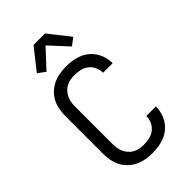

<svg xmlns="http://www.w3.org/2000/svg" viewBox="-289 -1073 1177 1177"><g transform="rotate(-45 300.0 -484.5)"><path d="M297 8Q269 8 240 3Q211 -2 185 -14.5Q159 -27 138 -47Q117 -67 103.5 -93Q90 -119 85 -147.5Q80 -176 80 -205V-530Q80 -559 85 -587.5Q90 -616 103.5 -642Q117 -668 138 -688Q159 -708 185 -720.5Q211 -733 240 -738Q269 -743 297 -743Q324 -743 351 -739Q378 -735 403 -725Q428 -715 449 -698Q470 -681 484.5 -658.5Q499 -636 506.5 -609.5Q514 -583 514 -557V-555H431V-556Q431 -581 420.5 -604Q410 -627 390.5 -642.5Q371 -658 346.5 -663.5Q322 -669 297 -669Q279 -669 261 -666Q243 -663 226.5 -654.5Q210 -646 197.5 -632Q185 -618 177 -601.5Q169 -585 166 -567Q163 -549 163 -530V-205Q163 -186 166 -168Q169 -150 177 -133.5Q185 -117 197.5 -103Q210 -89 226.5 -80.5Q243 -72 261 -69Q279 -66 297 -66Q322 -66 346.5 -71.5Q371 -77 390.5 -92.5Q410 -108 420.5 -131Q431 -154 431 -179V-180H514V-178Q514 -152 506.5 -125.5Q499 -99 484.5 -76.5Q470 -54 449 -37Q428 -20 403 -10Q378 0 351 4Q324 8 297 8ZM190 -804 142 -840 250 -977H350L386 -931L458 -840L410 -804L300 -923Z"/></g></svg>

Font: Iosevka Aile
Style: Regular
Weight: 400
Designer: Belleve Invis
Foundry: Belleve Invis
Version: Version 28.0.1; ttfautohint (v1.8.4)